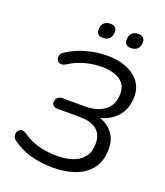

<svg xmlns="http://www.w3.org/2000/svg" viewBox="-161 -1003 962 1120"><g transform="rotate(20 320.0 -443.0)"><path d="M301.3 8.9Q224.8 8.9 160.8 -8.9Q96.8 -26.8 44.3 -66Q33.1 -74.4 29.4 -85.6Q25.8 -96.8 28.5 -107.8Q31.2 -118.7 38.8 -126Q46.3 -133.3 57.8 -134.3Q69.3 -135.2 83.4 -125.9Q116.2 -103 150.6 -89.3Q185 -75.7 223.1 -69.8Q261.1 -64 303 -64Q352 -64 393.9 -77.7Q435.8 -91.3 461.8 -123.2Q487.7 -155 487.7 -209.2Q487.7 -265.8 451.6 -294.3Q415.4 -322.9 346.3 -322.9H211.2Q192.7 -322.9 182.7 -331Q172.7 -339 173.7 -353.7Q175.2 -371.2 186.1 -381.1Q197.1 -391 215.5 -391H354.7Q431.9 -391 477.6 -426.8Q523.3 -462.5 523.3 -531.3Q523.3 -570.7 503.3 -594.7Q483.3 -618.7 448.7 -630.1Q414.1 -641.5 369.3 -641.5Q316.2 -641.5 264.1 -627.2Q211.9 -613 167 -583.4Q151.5 -574.1 139 -575Q126.6 -575.9 118.8 -583.4Q111 -591 109.2 -602.2Q107.5 -613.3 112.8 -624.8Q118.1 -636.3 131.6 -644.1Q184.3 -678 248.5 -696Q312.7 -713.9 376.8 -713.9Q442.9 -713.9 494.3 -694.1Q545.8 -674.2 575.8 -636Q605.8 -597.8 605.8 -542.7Q605.8 -462 556.8 -411.9Q507.8 -361.9 427.1 -350.4V-365.3Q493.6 -354.4 531.9 -311.9Q570.2 -269.4 570.2 -205.3Q570.2 -131.2 535 -83.8Q499.7 -36.3 438.8 -13.7Q377.9 8.9 301.3 8.9ZM490.1 -802.4Q449.4 -802.4 449.4 -839.3Q449.4 -865.9 463.6 -880.5Q477.8 -895.2 503.3 -895.2Q523 -895.2 533.5 -885.6Q544.1 -876 544.1 -858.3Q544.1 -832.3 530.1 -817.4Q516.1 -802.4 490.1 -802.4ZM316 -802.4Q275.7 -802.4 275.7 -839.3Q275.7 -865.9 289.9 -880.5Q304.1 -895.2 329.7 -895.2Q349.3 -895.2 359.6 -885.6Q369.9 -876 369.9 -858.3Q369.9 -832.3 355.9 -817.4Q342 -802.4 316 -802.4Z"/></g></svg>

Font: Nunito Variable Extra Light
Style: Italic
Weight: 200
Italic angle: -9°
Designer: Vernon Adams
Foundry: Vernon Adams
Version: Version 3.602